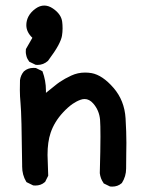

<svg xmlns="http://www.w3.org/2000/svg" viewBox="-20 -674 540 698"><path d="M342.8 -44.4Q345.2 -133.3 345.2 -177Q345.2 -220.7 343.8 -238.3Q340.8 -272.9 318.8 -297.9Q304.7 -314 287.6 -314Q279.8 -314 272 -311Q264.2 -308.1 257.3 -304.4Q250.5 -300.8 244.1 -296.4Q226.6 -284.2 209 -265.1Q177.7 -231.4 164.1 -191.4Q152.8 -158.2 152.8 -110.8Q152.8 -103.5 155.3 -35.2L144 -12.7L142.6 -11.7Q128.9 0.5 108.4 0.5Q105.5 0.5 100.6 0L76.7 -11.7L75.2 -13.7Q60.5 -38.1 60.5 -68.8Q60.5 -72.8 60.5 -76.2Q58.6 -258.3 54.7 -297.9Q52.2 -325.2 52.2 -346.2Q52.2 -374.5 52.7 -382.8Q55.2 -400.9 66.9 -414.6Q81.1 -427.2 102.1 -427.2Q105.5 -427.2 110.4 -426.8L134.3 -415Q147 -380.9 147 -345.2Q147 -340.8 147 -336.4Q164.6 -350.1 176.5 -360.1Q188.5 -370.1 197.3 -376Q215.3 -388.2 239 -399.2Q262.7 -410.2 289.1 -410.2Q300.8 -410.2 313 -408.2Q352.5 -400.9 392.6 -354.7Q432.6 -308.6 436.5 -243.7Q439.5 -193.4 439.5 -154.3Q439.5 -144 439 -116.9Q438.5 -89.8 438.5 -61.3Q438.5 -32.7 422.9 -8.3L421.9 -7.8Q408.2 4.4 387.7 4.4Q384.8 4.4 379.9 3.9L356.9 -7.3L356 -9.3Q345.2 -24.4 342.8 -44.4ZM97.7 -536.6Q75.7 -557.6 75.7 -582.5Q75.7 -598.6 83 -613.3Q91.8 -630.4 109.9 -643.1Q125 -653.8 140.9 -653.8Q156.7 -653.8 172.4 -643.1Q202.6 -622.6 206.1 -594.7Q207.5 -584 207.5 -570.8Q207.5 -557.6 205.3 -543.9Q203.1 -530.3 191.7 -508.8Q180.2 -487.3 154.3 -452.6Q137.7 -438 116.7 -438Q113.8 -438 109.4 -438.5L86.4 -449.7Q78.6 -460.4 76.2 -469.7Q73.7 -479 73.7 -484.9Q73.7 -490.7 74.2 -495.6Z"/></svg>

Font: Bakudai
Style: Bold
Weight: 700
Version: Version 1.48